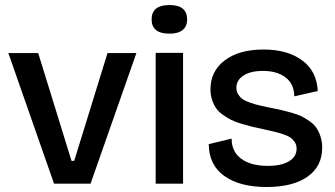

<svg xmlns="http://www.w3.org/2000/svg" viewBox="-20 -730 1333 763"><path d="M194.8 0 13.2 -519H131.8L264.2 -90.8H274.9L407.2 -519H522L339.8 0Z M653.8 -596.2Q582.5 -596.2 582.5 -652.8Q582.5 -710 653.8 -710Q723.6 -710 723.6 -652.8Q723.6 -625 705.6 -610.6Q687.5 -596.2 653.8 -596.2ZM598.6 0V-520H707.5V0Z M1039.6 13.2Q932.6 13.2 871.3 -30.8Q810.1 -74.7 809.6 -157.2L900.4 -179.2Q900.4 -127.4 938.7 -99.1Q977.1 -70.8 1044.4 -70.8Q1097.7 -70.8 1128.2 -88.9Q1158.7 -106.9 1158.7 -139.2Q1158.7 -153.3 1152.1 -164.1Q1145.5 -174.8 1135.7 -182.1Q1126 -189.5 1106.7 -196Q1087.4 -202.6 1071 -206.5Q1054.7 -210.4 1025.4 -216.8Q998 -222.7 980.7 -226.8Q963.4 -231 939 -238.3Q914.6 -245.6 899.2 -253.4Q883.8 -261.2 866.5 -273.2Q849.1 -285.2 839.4 -299.1Q829.6 -313 823 -332.5Q816.4 -352.1 816.4 -375Q816.4 -447.3 873.3 -490.2Q930.2 -533.2 1027.3 -533.2Q1122.6 -533.2 1180.9 -490Q1239.3 -446.8 1242.7 -368.2L1149.4 -347.2Q1148.9 -396 1115.2 -422.1Q1081.5 -448.2 1024.4 -448.2Q976.1 -448.2 947.8 -429.9Q919.4 -411.6 919.4 -380.9Q919.4 -366.2 926.5 -355Q933.6 -343.8 943.6 -336.4Q953.6 -329.1 973.4 -322.3Q993.2 -315.4 1009.5 -311.5Q1025.9 -307.6 1054.7 -301.8Q1082.5 -296.4 1098.4 -292.7Q1114.3 -289.1 1139.2 -282Q1164.1 -274.9 1178.7 -267.6Q1193.4 -260.3 1210.7 -248Q1228 -235.8 1237.5 -221.7Q1247.1 -207.5 1253.7 -187.5Q1260.3 -167.5 1260.3 -143.1Q1260.3 -68.4 1201.7 -27.6Q1143.1 13.2 1039.6 13.2Z"/></svg>

Font: Bricolage Grotesque Medium
Style: Regular
Weight: 500
Designer: Mathieu Triay
Foundry: Atelier Triay
Version: Version 1.000;gftools[0.9.30]